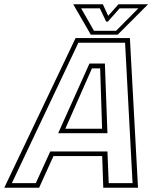

<svg xmlns="http://www.w3.org/2000/svg" viewBox="-67 -878 742 898"><path d="M-47 0 286.5 -700H540.5L578.5 0H416L411 -148H183L116 0ZM-11.5 -21.5H100.5L168 -169.5H435.5L441.5 -21.5H553L518 -678H299.5ZM205 -255 351.5 -581H423.5L435.5 -255ZM238.5 -276H410.5L401.5 -558H363ZM357.5 -716 275.5 -858H414L439 -804L487 -858H625.5L483.5 -716ZM372.5 -734H476L580 -839H492.5L437.5 -777H429.5L400 -839H312.5Z"/></svg>

Font: Tourney Thin ExtraLight
Style: Italic
Weight: 250
Italic angle: -12°
Version: Version 1.015